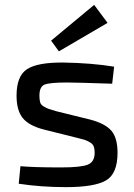

<svg xmlns="http://www.w3.org/2000/svg" viewBox="-20 -758 549 789"><path d="M422 -664 222 -547 190 -591 367 -738ZM295 -192 159 -226Q98 -242 73 -273.5Q48 -305 48 -365Q48 -446 91.5 -474Q135 -502 241 -501Q358 -499 449 -484L441 -414Q289 -419 256 -419Q185 -419 163.5 -410.5Q142 -402 142 -365Q142 -348 145 -337.5Q148 -327 160.5 -320Q173 -313 180 -310.5Q187 -308 211 -301L349 -267Q411 -251 437 -221.5Q463 -192 463 -130Q463 -44 415.5 -16.5Q368 11 251 11Q149 11 57 -3L64 -75Q120 -70 231 -70Q313 -70 341 -81.5Q369 -93 369 -130Q369 -146 365 -156.5Q361 -167 348 -174Q335 -181 327.5 -183.5Q320 -186 295 -192Z"/></svg>

Font: Exo 2.0 Medium
Style: Regular
Weight: 500
Designer: Natanael Gama
Version: Version 1.001;PS 001.001;hotconv 1.0.70;makeotf.lib2.5.58329